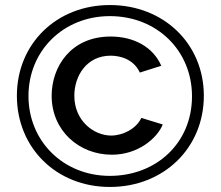

<svg xmlns="http://www.w3.org/2000/svg" viewBox="-20 -735 876 762"><path d="M47 -355C47 -148 204 7 416 7C630 7 789 -148 789 -355C789 -561 630 -715 416 -715C204 -715 47 -561 47 -355ZM742 -353C742 -166 599 -37 416 -37C231 -37 93 -175 93 -354C93 -534 232 -671 416 -671C603 -671 742 -534 742 -353ZM185 -355C185 -216 294 -121 424 -121C529 -121 604 -187 626 -241L541 -267C520 -223 467 -197 421 -197C354 -197 275 -254 275 -355C275 -434 324 -514 419 -514C456 -514 510 -501 535 -447L620 -474C588 -548 512 -590 419 -590C261 -590 185 -470 185 -355Z"/></svg>

Font: FIGSv2-sans-serif Medium
Style: Regular
Weight: 500
Designer: Matt McInerney, Pablo Impallari, Rodrigo Fuenzalida,Mirko Velimirovic
Foundry: Matt McInerney, Pablo Impallari, Rodrigo Fuenzalida
Version: Version 4.021;hotconv 1.0.109;makeotfexe 2.5.65596